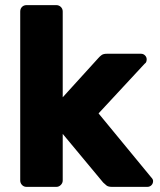

<svg xmlns="http://www.w3.org/2000/svg" viewBox="-20 -730 625 750"><path d="M84 0Q73 0 66 -7.5Q59 -15 59 -25V-685Q59 -696 66 -703Q73 -710 84 -710H200Q210 -710 217.5 -703Q225 -696 225 -685V-350L364 -503Q370 -510 377 -515Q384 -520 397 -520H531Q540 -520 546.5 -513.5Q553 -507 553 -498Q553 -494 551.5 -489Q550 -484 545 -481L365 -287L570 -38Q578 -30 578 -23Q578 -13 571.5 -6.5Q565 0 555 0H418Q403 0 396 -5.5Q389 -11 383 -17L225 -207V-25Q225 -15 217.5 -7.5Q210 0 200 0Z"/></svg>

Font: Rubik Light
Style: Bold
Weight: 700
Version: Version 2.104